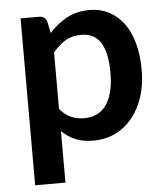

<svg xmlns="http://www.w3.org/2000/svg" viewBox="-51 -567 669 780"><g transform="rotate(-5 284.0 -177.0)"><path d="M178 -443Q209.5 -478.5 249.5 -500.5Q289.5 -522.5 343.5 -522.5Q385.5 -522.5 420.2 -505Q455 -487.5 480.2 -454.2Q505.5 -421 519.2 -372.2Q533 -323.5 533 -260.5Q533 -203 517.5 -154Q502 -105 473.2 -69Q444.5 -33 403.8 -12.8Q363 7.5 312.5 7.5Q269.5 7.5 239 -5.8Q208.5 -19 184.5 -42.5V167.5H61V-513H136.5Q160.5 -513 168 -490.5ZM184.5 -133Q205.5 -107.5 230.2 -97Q255 -86.5 284 -86.5Q312 -86.5 334.5 -97Q357 -107.5 372.8 -129Q388.5 -150.5 397 -183.2Q405.5 -216 405.5 -260.5Q405.5 -305.5 398.2 -336.8Q391 -368 377.5 -387.5Q364 -407 344.8 -416Q325.5 -425 301 -425Q262.5 -425 235.5 -408.8Q208.5 -392.5 184.5 -363Z"/></g></svg>

Font: Lato
Style: Bold
Weight: 700
Designer: Lukasz Dziedzic with Adam Twardoch and Botio Nikoltchev
Foundry: tyPoland Lukasz Dziedzic
Version: Version 2.010; 2014-09-01; http://www.latofonts.com/; ttfaut